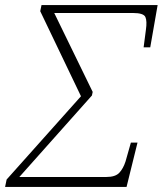

<svg xmlns="http://www.w3.org/2000/svg" viewBox="-71 -734 639 754"><path d="M-51 0 -45 -29 247 -356 87 -690 92 -714H548L519 -548H493L502 -617Q507 -651 500 -667Q493 -683 451 -683H142L293 -373L290 -359L5 -39H347Q382 -39 397.5 -55.5Q413 -72 422 -100L443 -174H469L426 0Z"/></svg>

Font: Noto Serif ExtraLight
Style: Italic
Weight: 200
Italic angle: -12°
Designer: Monotype Design Team
Foundry: Monotype Imaging Inc.
Version: Version 2.014; ttfautohint (v1.8.4.7-5d5b)